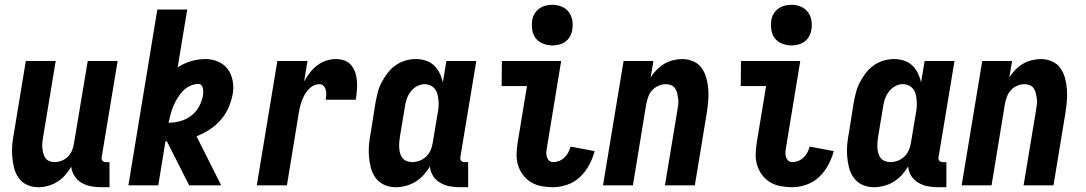

<svg xmlns="http://www.w3.org/2000/svg" viewBox="-20 -775 4540 803"><path d="M140 8Q115 8 93 -2Q71 -12 57.5 -31.5Q44 -51 38.5 -74.5Q33 -98 31 -123Q29 -148 31.5 -173Q34 -198 39 -223L88 -520H213L161 -206Q159 -194 157.5 -182Q156 -170 157 -158.5Q158 -147 160.5 -136Q163 -125 169 -115.5Q175 -106 186 -101.5Q197 -97 209 -97Q224 -97 239.5 -103.5Q255 -110 266 -122Q277 -134 282.5 -149Q288 -164 290 -179L347 -520H472L405 -116Q404 -108 409 -102.5Q414 -97 421 -97H438V8H403Q381 8 360 4Q339 0 321 -10.5Q303 -21 291.5 -39Q280 -57 278 -78Q267 -59 252.5 -42.5Q238 -26 219.5 -14.5Q201 -3 180.5 2.5Q160 8 140 8Z M517 0 638 -735H763L723 -493Q750 -511 780 -519.5Q810 -528 839 -528Q867 -528 891.5 -517.5Q916 -507 931.5 -487Q947 -467 952.5 -440Q958 -413 954 -386Q949 -356 937 -327.5Q925 -299 904.5 -275Q884 -251 857 -233.5Q830 -216 802 -205L905 0H771L678 -184H672L642 0ZM690 -262Q713 -262 737.5 -269.5Q762 -277 781.5 -292.5Q801 -308 813 -330.5Q825 -353 829 -376Q830 -384 830 -391.5Q830 -399 828.5 -406Q827 -413 822.5 -418.5Q818 -424 811 -424Q793 -424 775.5 -416Q758 -408 745 -394.5Q732 -381 722 -364.5Q712 -348 705 -331Q698 -314 693.5 -297Q689 -280 685 -262Z M1054 0 1140 -520H1266L1252 -434Q1262 -453 1275.5 -470.5Q1289 -488 1306.5 -501.5Q1324 -515 1344.5 -521.5Q1365 -528 1385 -528Q1405 -528 1422 -521.5Q1439 -515 1450 -501Q1461 -487 1466.5 -469.5Q1472 -452 1473 -433.5Q1474 -415 1472.5 -396Q1471 -377 1468 -358H1342Q1344 -368 1344.5 -378.5Q1345 -389 1342.5 -399Q1340 -409 1333 -416Q1326 -423 1316 -423Q1303 -423 1290.5 -416.5Q1278 -410 1268.5 -399Q1259 -388 1252.5 -376Q1246 -364 1241.5 -351Q1237 -338 1234 -325Q1231 -312 1229 -299L1180 0Z M1635 8Q1609 8 1587 -2Q1565 -12 1551 -31Q1537 -50 1531 -73.5Q1525 -97 1523 -122Q1521 -147 1523.5 -172.5Q1526 -198 1531 -223L1550 -343Q1554 -365 1559.5 -387Q1565 -409 1575.5 -429.5Q1586 -450 1600.5 -469Q1615 -488 1634 -501.5Q1653 -515 1675 -521.5Q1697 -528 1719 -528Q1741 -528 1761 -521.5Q1781 -515 1795.5 -501Q1810 -487 1819 -468.5Q1828 -450 1832 -430L1847 -520H1972L1905 -116Q1904 -108 1909 -102.5Q1914 -97 1921 -97H1938V8H1903Q1881 8 1860 4Q1839 0 1820.5 -11Q1802 -22 1791 -39.5Q1780 -57 1778 -79Q1767 -60 1751.5 -43Q1736 -26 1717 -14.5Q1698 -3 1676.5 2.5Q1655 8 1635 8ZM1704 -97Q1719 -97 1735 -103Q1751 -109 1763 -121Q1775 -133 1781.5 -148.5Q1788 -164 1790 -179L1810 -299Q1813 -313 1814 -326.5Q1815 -340 1814 -353Q1813 -366 1810 -379Q1807 -392 1799.5 -402Q1792 -412 1780.5 -417.5Q1769 -423 1755 -423Q1739 -423 1723 -414Q1707 -405 1696.5 -390.5Q1686 -376 1680.5 -359.5Q1675 -343 1673 -326L1653 -206Q1651 -194 1650 -182Q1649 -170 1649.5 -158Q1650 -146 1653 -135Q1656 -124 1662.5 -115Q1669 -106 1680.5 -101.5Q1692 -97 1704 -97Z M2293 8Q2268 8 2244.5 3.5Q2221 -1 2201.5 -12.5Q2182 -24 2168 -42.5Q2154 -61 2147 -83Q2140 -105 2140.5 -129.5Q2141 -154 2145 -179L2184 -415H2078L2079 -520H2327L2268 -162Q2266 -151 2265 -141Q2264 -131 2266.5 -121Q2269 -111 2276 -104Q2283 -97 2293 -97Q2306 -97 2318.5 -102Q2331 -107 2341 -116.5Q2351 -126 2357 -138Q2363 -150 2366 -162L2467 -143Q2459 -113 2444 -85Q2429 -57 2406 -35Q2383 -13 2352.5 -2.5Q2322 8 2293 8ZM2290 -585Q2270 -585 2251 -592.5Q2232 -600 2220.5 -615Q2209 -630 2206 -650Q2203 -670 2206 -691Q2208 -705 2216 -718Q2224 -731 2236 -739.5Q2248 -748 2262 -751.5Q2276 -755 2290 -755Q2310 -755 2328.5 -747.5Q2347 -740 2358.5 -725Q2370 -710 2373.5 -690Q2377 -670 2373 -649Q2371 -635 2363.5 -622Q2356 -609 2344 -600.5Q2332 -592 2318 -588.5Q2304 -585 2290 -585Z M2502 0 2588 -520H2713L2701 -451Q2712 -468 2726.5 -483Q2741 -498 2758 -508Q2775 -518 2794.5 -523Q2814 -528 2833 -528Q2858 -528 2880.5 -518Q2903 -508 2916 -488.5Q2929 -469 2935 -445.5Q2941 -422 2942.5 -397Q2944 -372 2941.5 -347Q2939 -322 2935 -297L2886 0H2761L2813 -314Q2815 -326 2816.5 -338Q2818 -350 2816.5 -361.5Q2815 -373 2812.5 -384Q2810 -395 2804 -404.5Q2798 -414 2787.5 -418.5Q2777 -423 2765 -423Q2750 -423 2734.5 -416.5Q2719 -410 2708 -398Q2697 -386 2691.5 -371Q2686 -356 2683 -341L2627 0Z M3293 8Q3268 8 3244.5 3.5Q3221 -1 3201.5 -12.5Q3182 -24 3168 -42.5Q3154 -61 3147 -83Q3140 -105 3140.5 -129.5Q3141 -154 3145 -179L3184 -415H3078L3079 -520H3327L3268 -162Q3266 -151 3265 -141Q3264 -131 3266.5 -121Q3269 -111 3276 -104Q3283 -97 3293 -97Q3306 -97 3318.5 -102Q3331 -107 3341 -116.5Q3351 -126 3357 -138Q3363 -150 3366 -162L3467 -143Q3459 -113 3444 -85Q3429 -57 3406 -35Q3383 -13 3352.5 -2.5Q3322 8 3293 8ZM3290 -585Q3270 -585 3251 -592.5Q3232 -600 3220.5 -615Q3209 -630 3206 -650Q3203 -670 3206 -691Q3208 -705 3216 -718Q3224 -731 3236 -739.5Q3248 -748 3262 -751.5Q3276 -755 3290 -755Q3310 -755 3328.5 -747.5Q3347 -740 3358.5 -725Q3370 -710 3373.5 -690Q3377 -670 3373 -649Q3371 -635 3363.5 -622Q3356 -609 3344 -600.5Q3332 -592 3318 -588.5Q3304 -585 3290 -585Z M3635 8Q3609 8 3587 -2Q3565 -12 3551 -31Q3537 -50 3531 -73.5Q3525 -97 3523 -122Q3521 -147 3523.5 -172.5Q3526 -198 3531 -223L3550 -343Q3554 -365 3559.5 -387Q3565 -409 3575.5 -429.5Q3586 -450 3600.5 -469Q3615 -488 3634 -501.5Q3653 -515 3675 -521.5Q3697 -528 3719 -528Q3741 -528 3761 -521.5Q3781 -515 3795.5 -501Q3810 -487 3819 -468.5Q3828 -450 3832 -430L3847 -520H3972L3905 -116Q3904 -108 3909 -102.5Q3914 -97 3921 -97H3938V8H3903Q3881 8 3860 4Q3839 0 3820.5 -11Q3802 -22 3791 -39.5Q3780 -57 3778 -79Q3767 -60 3751.5 -43Q3736 -26 3717 -14.5Q3698 -3 3676.5 2.5Q3655 8 3635 8ZM3704 -97Q3719 -97 3735 -103Q3751 -109 3763 -121Q3775 -133 3781.5 -148.5Q3788 -164 3790 -179L3810 -299Q3813 -313 3814 -326.5Q3815 -340 3814 -353Q3813 -366 3810 -379Q3807 -392 3799.5 -402Q3792 -412 3780.5 -417.5Q3769 -423 3755 -423Q3739 -423 3723 -414Q3707 -405 3696.5 -390.5Q3686 -376 3680.5 -359.5Q3675 -343 3673 -326L3653 -206Q3651 -194 3650 -182Q3649 -170 3649.5 -158Q3650 -146 3653 -135Q3656 -124 3662.5 -115Q3669 -106 3680.5 -101.5Q3692 -97 3704 -97Z M4002 0 4088 -520H4213L4201 -451Q4212 -468 4226.5 -483Q4241 -498 4258 -508Q4275 -518 4294.5 -523Q4314 -528 4333 -528Q4358 -528 4380.5 -518Q4403 -508 4416 -488.5Q4429 -469 4435 -445.5Q4441 -422 4442.5 -397Q4444 -372 4441.5 -347Q4439 -322 4435 -297L4386 0H4261L4313 -314Q4315 -326 4316.5 -338Q4318 -350 4316.5 -361.5Q4315 -373 4312.5 -384Q4310 -395 4304 -404.5Q4298 -414 4287.5 -418.5Q4277 -423 4265 -423Q4250 -423 4234.5 -416.5Q4219 -410 4208 -398Q4197 -386 4191.5 -371Q4186 -356 4183 -341L4127 0Z"/></svg>

Font: Iosevka Curly Extrabold
Style: Italic
Weight: 800
Italic angle: -9°
Monospace: yes
Designer: Belleve Invis
Foundry: Belleve Invis
Version: Version 22.1.2; ttfautohint (v1.8.4)